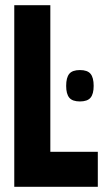

<svg xmlns="http://www.w3.org/2000/svg" viewBox="-20 -720 407 740"><path d="M35 0V-700H174V-135H357V0ZM235 -389Q235 -421 247 -435.5Q259 -450 288 -450Q317 -450 329 -435.5Q341 -421 341 -389Q341 -358 329 -343.5Q317 -329 288 -329Q259 -329 247 -343.5Q235 -358 235 -389Z"/></svg>

Font: Georama Condensed
Style: Bold
Weight: 700
Width: 3
Designer: Jean-Baptiste Levee
Foundry: Production Type
Version: Version 1.000